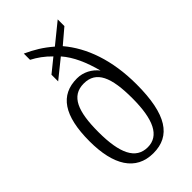

<svg xmlns="http://www.w3.org/2000/svg" viewBox="-237 -832 913 913"><g transform="rotate(-45 219.5 -376.0)"><path d="M220 10C336 10 395 -76 395 -279C395 -442 349 -568 275 -655L348 -717V-762L247 -680C204 -717 167 -739 119 -761V-719C150 -703 180 -682 209 -652L141 -597V-552L234 -627C274 -581 300 -521 320 -446C295 -478 257 -499 214 -499C102 -499 45 -418 45 -245C45 -85 102 10 220 10ZM221 -29C141 -29 106 -103 106 -246C106 -384 135 -459 220 -459C304 -459 334 -387 334 -246C334 -103 298 -29 221 -29Z"/></g></svg>

Font: Noto Serif Hebrew ExtraCondensed Light
Style: Regular
Weight: 300
Width: 2
Designer: Monotype Design Team
Foundry: Monotype Imaging Inc.
Version: Version 2.004